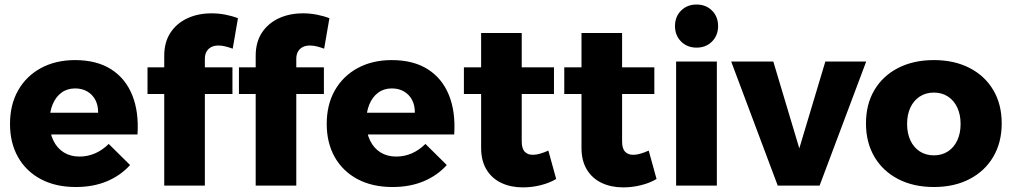

<svg xmlns="http://www.w3.org/2000/svg" viewBox="-20 -808 4405 836"><path d="M407.3 -317.1Q407.6 -349.6 395.1 -373.1Q382.6 -396.6 359.9 -409.8Q337.1 -423 307.3 -423Q272.4 -423 247.5 -404.4Q222.6 -385.9 209.1 -353.2Q195.7 -320.6 195.7 -278.4Q195.7 -230.6 212.1 -196.6Q228.4 -162.6 257.8 -144.4Q287.1 -126.3 325.7 -126.3Q397.6 -126.3 453.4 -181.3L546.4 -89.4Q505.1 -43.6 445.4 -18.6Q385.7 6.3 310.4 6.3Q222.1 6.3 157.7 -28Q93.3 -62.3 58.4 -124.2Q23.6 -186.1 23.6 -268.4Q23.6 -352.4 59 -414.6Q94.4 -476.9 158 -511.4Q221.6 -546 305.7 -546.4Q400.9 -546.4 463.6 -506.5Q526.3 -466.6 555.7 -394Q585.1 -321.4 578.7 -222.6H171.4V-317.1Z M695.1 -565.1Q695.1 -624.7 722.5 -666.1Q749.9 -707.4 797 -728.9Q844.1 -750.4 903.3 -749.9Q931.9 -749.9 961.2 -744.2Q990.6 -738.6 1016.1 -728.7L993.3 -596.1Q978.1 -601.6 962.6 -605.6Q947.1 -609.7 932.6 -609.7Q915.3 -610.3 901.6 -603.9Q888 -597.6 880 -584.5Q872 -571.4 872 -551.7V0H695.1ZM622.3 -514.9H992.1V-398.6H622.3ZM1093.3 -565.1Q1093.3 -624.7 1120.6 -666.1Q1148 -707.4 1195.1 -728.9Q1242.3 -750.4 1301.4 -749.9Q1330 -749.9 1359.4 -744.2Q1388.7 -738.6 1414.3 -728.7L1391.4 -596.1Q1376.3 -601.6 1360.8 -605.6Q1345.3 -609.7 1330.7 -609.7Q1313.4 -610.3 1299.8 -603.9Q1286.1 -597.6 1278.1 -584.5Q1270.1 -571.4 1270.1 -551.7V0H1093.3ZM1020.4 -514.9H1390.3V-398.6H1020.4Z M1786.3 -317.1Q1786.6 -349.6 1774.1 -373.1Q1761.6 -396.6 1738.9 -409.8Q1716.1 -423 1686.3 -423Q1651.4 -423 1626.5 -404.4Q1601.6 -385.9 1588.1 -353.2Q1574.7 -320.6 1574.7 -278.4Q1574.7 -230.6 1591.1 -196.6Q1607.4 -162.6 1636.8 -144.4Q1666.1 -126.3 1704.7 -126.3Q1776.6 -126.3 1832.4 -181.3L1925.4 -89.4Q1884.1 -43.6 1824.4 -18.6Q1764.7 6.3 1689.4 6.3Q1601.1 6.3 1536.7 -28Q1472.3 -62.3 1437.4 -124.2Q1402.6 -186.1 1402.6 -268.4Q1402.6 -352.4 1438 -414.6Q1473.4 -476.9 1537 -511.4Q1600.6 -546 1684.7 -546.4Q1779.9 -546.4 1842.6 -506.5Q1905.3 -466.6 1934.7 -394Q1964.1 -321.4 1957.7 -222.6H1550.4V-317.1Z M2251.7 -192Q2251.7 -161 2265 -147.2Q2278.3 -133.4 2301.3 -134Q2314.7 -134 2331.6 -138.9Q2348.6 -143.7 2367.6 -152.3L2401.7 -28.7Q2373 -11.4 2334.6 -1.8Q2296.1 7.9 2256.4 7.9Q2203.9 7.9 2162.7 -11.6Q2121.6 -31.1 2098.2 -69.7Q2074.9 -108.3 2074.9 -164V-664.4H2251.7ZM1999.9 -514.9H2392.1V-398.6H1999.9Z M2688.7 -192Q2688.7 -161 2702 -147.2Q2715.3 -133.4 2738.3 -134Q2751.7 -134 2768.6 -138.9Q2785.6 -143.7 2804.6 -152.3L2838.7 -28.7Q2810 -11.4 2771.6 -1.8Q2733.1 7.9 2693.4 7.9Q2640.9 7.9 2599.7 -11.6Q2558.6 -31.1 2535.2 -69.7Q2511.9 -108.3 2511.9 -164V-664.4H2688.7ZM2436.9 -514.9H2829.1V-398.6H2436.9Z M2923.9 -540.1H3101.3V0H2923.9ZM3012.9 -788.3Q3053.9 -788.3 3080.3 -761.9Q3106.7 -735.4 3106.7 -694.4Q3106.7 -653.9 3080.3 -627.2Q3053.9 -600.6 3012.9 -600.6Q2972.3 -600.6 2945.6 -627.2Q2919 -653.9 2919 -694.4Q2919 -735.4 2945.6 -761.9Q2972.3 -788.3 3012.9 -788.3Z M3163.7 -540.1H3347.1L3460.3 -162L3573.7 -540.1H3751.6L3548.7 0H3366.3Z M4046.3 -546.4Q4135.1 -546.4 4201.6 -512.1Q4268.1 -477.9 4304.9 -415.9Q4341.6 -354 4341.6 -270.6Q4341.6 -187.7 4304.9 -125.3Q4268.1 -62.9 4201.6 -28.3Q4135.1 6.3 4046.3 6.3Q3957.4 6.3 3890.7 -28.3Q3824 -62.9 3787.3 -125.3Q3750.6 -187.7 3750.6 -270.6Q3750.6 -354 3787.3 -415.9Q3824 -477.9 3890.7 -512.1Q3957.4 -546.4 4046.3 -546.4ZM4046.3 -404.9Q4011.4 -404.9 3985 -387.8Q3958.6 -370.7 3944.1 -339.9Q3929.6 -309 3929.6 -268.4Q3929.6 -227.4 3944.1 -196.6Q3958.6 -165.7 3985 -148.6Q4011.4 -131.6 4046.3 -131.6Q4081.1 -131.6 4107.4 -148.6Q4133.6 -165.7 4148.1 -196.6Q4162.6 -227.4 4162.6 -268.4Q4162.6 -309 4148.1 -339.9Q4133.6 -370.7 4107.4 -387.8Q4081.1 -404.9 4046.3 -404.9Z"/></svg>

Font: Alexandria
Style: Regular
Weight: 400
Designer: Mohamed Gaber
Foundry: Kief Type Foundry
Version: Version 5.100